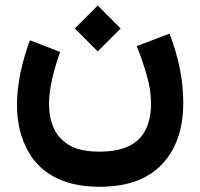

<svg xmlns="http://www.w3.org/2000/svg" viewBox="-20 -472 736 707"><path d="M255.4 -367.2 339.8 -282.7 424.3 -367.2 339.8 -451.7ZM346.2 86.4C298.8 86.4 261.7 78.6 234.9 62.5C180.7 30.8 160.6 -25.4 160.6 -89.8C160.6 -147 178.2 -213.9 201.2 -280.8L90.3 -323.7C60.5 -243.7 42.5 -161.6 42.5 -85.4C42.5 -28.8 53.2 22.5 74.7 67.9C117.2 159.2 205.6 215.8 346.2 215.8C448.2 215.8 524.9 188 577.1 132.3C628.9 76.7 654.8 2 654.8 -92.3C654.8 -174.8 640.1 -252.9 604.5 -348.1L483.4 -302.2C496.6 -270.5 508.3 -235.8 519.5 -198.2C530.8 -160.6 536.1 -124 536.1 -88.4C536.1 -55.7 530.3 -26.4 519 0C495.6 52.7 443.4 86.4 346.2 86.4Z"/></svg>

Font: Vazirmatn
Style: Bold
Weight: 700
Designer: Saber Rastikerdar
Foundry: Saber Rastikerdar
Version: Version 33.003